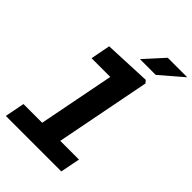

<svg xmlns="http://www.w3.org/2000/svg" viewBox="-278 -1087 1201 1201"><g transform="rotate(45 322.0 -487.0)"><path d="M12 0H503L528.5 -130.5H363L486 -761L471.5 -778.5L161 -765L136 -634.5H301.5L203 -130.5H37.5ZM354 -844.5 471 -973.5H643.5L493.5 -844.5Z"/></g></svg>

Font: Monaspace Neon ExtraBold
Style: Italic
Weight: 800
Italic angle: -11°
Designer: Riley Cran & the Lettermatic Team
Foundry: Lettermatic
Version: Version 1.200 (Monaspace Neon)